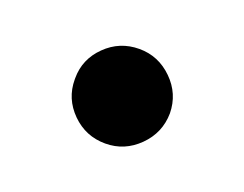

<svg xmlns="http://www.w3.org/2000/svg" viewBox="-44 -467 377 297"><g transform="rotate(20 145.0 -318.0)"><path d="M145.2 -240.4Q112.9 -240.4 90 -263.1Q67.1 -285.9 67.1 -317.5V-319.6Q67.1 -350.9 90 -373.4Q112.9 -396 145.2 -396Q176.8 -396 199.9 -373.2Q223 -350.5 223.4 -318.5Q223 -286.2 199.9 -263.3Q176.8 -240.4 145.2 -240.4Z"/></g></svg>

Font: Linik Sans SemiBold
Style: Regular
Weight: 600
Designer: Rasmus Andersson (font), Cristiano Sobral (main changes)
Foundry: rsms
Version: Version 3.018;June 1, 2022;FontCreator 14.0.0.2814 64-bit; t